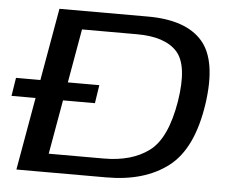

<svg xmlns="http://www.w3.org/2000/svg" viewBox="-78 -733 957 791"><g transform="rotate(5 400.0 -337.5)"><path d="M-29 -300.5H316L327.5 -376H-17ZM17.5 0H390Q547.5 0 645 -75Q742.5 -150 770 -338Q796 -519 727.8 -597Q659.5 -675 502.5 -675H136.5ZM144.5 -76.5 236.5 -598.5H464Q580 -598.5 630 -543.5Q680 -488.5 656 -338Q630.5 -183 559.2 -129.8Q488 -76.5 372.5 -76.5Z"/></g></svg>

Font: Anybody Expanded
Style: Italic
Weight: 400
Width: 7
Italic angle: -10°
Version: Version 1.113;gftools[0.9.25]